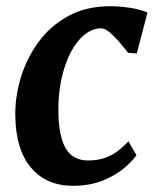

<svg xmlns="http://www.w3.org/2000/svg" viewBox="-20 -588 504 618"><path d="M392 -418.1Q380.4 -433.3 364.8 -451.7Q349.2 -470.1 333.5 -483.5Q317.8 -496.8 305.4 -496.8Q278.2 -496.8 253 -477.1Q227.8 -457.4 208.4 -421Q189 -384.6 177.9 -334.4Q166.8 -284.3 167.9 -223.8Q169.1 -170.3 180.1 -136.7Q191 -103 211.8 -87.3Q232.6 -71.5 263.7 -71.5Q294.8 -71.5 317.9 -79.8Q341.1 -88 359.3 -102Q377.5 -115.9 393.2 -133.2L419.3 -88.6Q406.6 -69.7 379.1 -46.5Q351.5 -23.3 310.2 -6.6Q268.9 10 214.1 10Q129.3 10 79.8 -48.3Q30.3 -106.6 29.2 -216.8Q28.5 -277.2 47.2 -339Q65.9 -400.7 103.9 -452.7Q141.9 -504.7 199.7 -536.3Q257.6 -568 334.9 -568Q363.8 -568 397.7 -563Q431.6 -557.9 454.7 -547.6L420.2 -415.8Z"/></svg>

Font: Merriweather 7pt Light
Style: Italic
Weight: 300
Italic angle: -7.8°
Designer: Eben Sorkin
Foundry: Eben Sorkin
Version: Version 2.200;gftools[0.9.31]